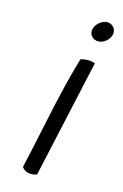

<svg xmlns="http://www.w3.org/2000/svg" viewBox="-98 -643 440 689"><g transform="rotate(15 122.5 -298.5)"><path d="M168 -560C163 -539 178 -522 199 -522C219 -522 239 -539 244 -559C248 -578 234 -597 214 -597C194 -597 173 -580 168 -560ZM55 -17C64 -3 86 6 111 -4C137 -120 182 -327 208 -443C194 -449 169 -449 154 -443C112 -300 90 -170 55 -17Z"/></g></svg>

Font: Comica
Style: RgIta
Weight: 400
Designer: Jasper
Foundry: KineticPlasma Fonts/Cannot Into Space Fonts
Version: Version 0.89